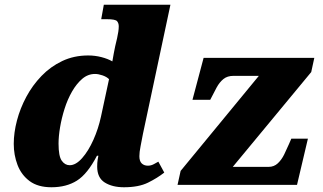

<svg xmlns="http://www.w3.org/2000/svg" viewBox="-20 -780 1361 810"><path d="M197 10Q140 10 105 -16Q70 -42 54 -84Q38 -126 38 -173Q38 -220 51.5 -271.5Q65 -323 91 -371.5Q117 -420 155 -459.5Q193 -499 242.5 -522.5Q292 -546 352 -546Q381 -546 408 -539Q435 -532 454 -521Q456 -534 460 -555Q464 -576 466 -585L474 -619Q477 -633 479 -645.5Q481 -658 481 -669Q481 -682 474 -690.5Q467 -699 431 -699H407L418 -760H699L583 -215Q578 -188 573 -163Q568 -138 568 -121Q568 -100 578 -90.5Q588 -81 604 -81Q617 -81 629 -87.5Q641 -94 648 -98L673 -52Q644 -29 604.5 -9.5Q565 10 503 10Q454 10 422 -10Q390 -30 390 -77Q390 -94 392 -106Q394 -118 395 -123H389Q349 -46 304.5 -18Q260 10 197 10ZM274 -83Q300 -83 326.5 -113Q353 -143 374 -190Q395 -237 406 -288L440 -446Q430 -456 412.5 -462Q395 -468 381 -468Q351 -468 327 -447.5Q303 -427 284 -394Q265 -361 252.5 -321.5Q240 -282 233.5 -243.5Q227 -205 227 -174Q227 -121 240.5 -102Q254 -83 274 -83ZM729 0 742 -59 1072 -460H965Q939 -460 922.5 -446.5Q906 -433 894 -411Q882 -389 869 -363L867 -359H792L839 -536H1306L1293 -476L962 -76H1113Q1136 -76 1152 -91Q1168 -106 1179 -128.5Q1190 -151 1199 -172L1209 -195H1279L1233 0Z"/></svg>

Font: Noto Serif Black
Style: Italic
Weight: 900
Italic angle: -12°
Designer: Monotype Design Team
Foundry: Monotype Imaging Inc.
Version: Version 2.013